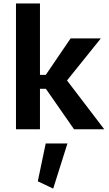

<svg xmlns="http://www.w3.org/2000/svg" viewBox="-20 -758 638 1126"><path d="M248 83.5H375.5L292 348.1L201.7 305.2ZM394 -532.7H571.3L373 -286.1L591.3 0H414.1L249 -237.3H214.4V0H73.7V-737.8H214.4V-318.8H248.5Z"/></svg>

Font: Estedad-FD Bold
Style: Regular
Weight: 700
Designer: Amin Abedi
Version: Version 7.3